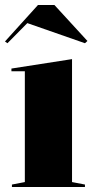

<svg xmlns="http://www.w3.org/2000/svg" viewBox="-26 -753 380 773"><path d="M22 0V-10L74 -20V-466H20V-477L264 -515V-20L316 -10V0ZM4 -579 -6 -586 127 -733H193L326 -588L316 -579L84 -660Z"/></svg>

Font: Kalnia SemiBold
Style: Regular
Weight: 600
Designer: Frida Medrano
Foundry: Frida Medrano
Version: Version 1.105